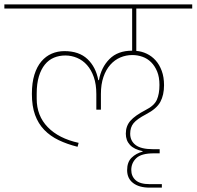

<svg xmlns="http://www.w3.org/2000/svg" viewBox="-40 -718 900 879"><path d="M645 141Q597 141 569.5 120Q542 99 542 61Q542 24 562.5 4Q583 -16 613 -24V-26Q574 -34 555 -54.5Q536 -75 536 -106Q536 -141 557 -165Q578 -189 626 -214Q666 -234 678 -261Q690 -288 690 -329Q690 -365 679.5 -390.5Q669 -416 652 -433Q635 -450 612.5 -458Q590 -466 566 -466Q537 -466 511 -455Q485 -444 465 -421.5Q445 -399 433.5 -365.5Q422 -332 422 -288V-216H401V-287Q401 -332 389.5 -365Q378 -398 358.5 -420Q339 -442 313 -453Q287 -464 259 -464Q231 -464 207 -454Q183 -444 165.5 -422.5Q148 -401 138 -368Q128 -335 128 -289V-266Q128 -188 178.5 -136Q229 -84 320 -64L315 -46Q267 -58 228.5 -76.5Q190 -95 162.5 -123.5Q135 -152 120.5 -192Q106 -232 106 -288Q106 -339 117.5 -376Q129 -413 149.5 -437Q170 -461 197 -472.5Q224 -484 255 -484Q322 -484 360.5 -447.5Q399 -411 410 -351H413Q423 -409 461 -447.5Q499 -486 565 -486V-679H-20V-698H840V-679H584V-485Q609 -483 632 -472Q655 -461 672.5 -441.5Q690 -422 700.5 -393.5Q711 -365 711 -328Q711 -283 694 -251.5Q677 -220 629 -195Q587 -173 571.5 -154Q556 -135 556 -106Q556 -73 581 -54Q606 -35 660 -35H691V-16H664Q607 -16 584 6Q561 28 561 60Q561 89 581 107Q601 125 645 125H701V141Z"/></svg>

Font: IBM Plex Sans Devanagari Thin
Style: Regular
Weight: 100
Designer: Mike Abbink, Paul van der Laan, Pieter van Rosmalen, Erin McLaughlin
Foundry: Bold Monday
Version: Version 1.1